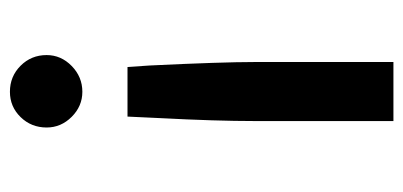

<svg xmlns="http://www.w3.org/2000/svg" viewBox="-233 -376 813 387"><g transform="rotate(-90 173.5 -182.5)"><path d="M256 -495Q256 -466 234 -444.5Q212 -423 182 -423Q153 -423 131.5 -444.5Q110 -466 110 -495Q110 -526 131 -547.5Q152 -569 182 -569Q213 -569 234.5 -547.5Q256 -526 256 -495ZM232 -332 235 -287Q242 -142 242 -75V204H123V-75Q123 -154 129 -268L132 -332Z"/></g></svg>

Font: Open Sauce Sans SemiBold
Style: Regular
Weight: 600
Designer: Alfredo Marco Pradil
Foundry: Creative Sauce Fz LLC
Version: Version 1.477